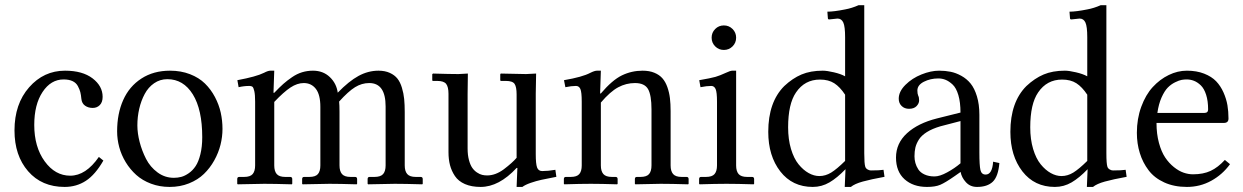

<svg xmlns="http://www.w3.org/2000/svg" viewBox="-20 -718 4855 750"><path d="M383.8 -90.8Q352.1 -35.6 315.4 -11.7Q278.8 12.2 232.4 12.2Q143.1 12.2 89.8 -49.1Q36.6 -110.4 36.6 -208.5Q36.6 -312 93.8 -377Q150.9 -441.9 233.9 -441.9Q302.2 -441.9 341.6 -411.9Q380.9 -381.8 380.9 -339.8Q380.9 -318.8 369.9 -307.6Q358.9 -296.4 342.3 -296.4Q324.7 -296.4 312.3 -305.2Q299.8 -314 297.9 -331.5Q296.4 -347.7 293.7 -358.2Q291 -368.7 284.2 -381.6Q277.3 -394.5 263.4 -401.1Q249.5 -407.7 228.5 -407.7Q178.7 -407.7 146.2 -358.6Q113.8 -309.6 113.8 -230Q113.8 -144 154.5 -87.9Q195.3 -31.7 254.4 -31.7Q315.4 -31.7 366.2 -105Z M437.5 -205.1Q437.5 -273.9 461.2 -327.1Q484.9 -380.4 532.2 -411.1Q579.6 -441.9 644 -441.9Q687 -441.9 722.2 -428.2Q757.3 -414.6 780.5 -391.8Q803.7 -369.1 819.6 -339.1Q835.4 -309.1 842.3 -277.8Q849.1 -246.6 849.1 -214.4Q849.1 -183.6 841.3 -152.3Q833.5 -121.1 816.9 -91.3Q800.3 -61.5 776.6 -38.6Q752.9 -15.6 718.3 -1.7Q683.6 12.2 642.6 12.2Q603.5 12.2 569.8 -0.5Q536.1 -13.2 512.2 -34.7Q488.3 -56.2 471.2 -84.2Q454.1 -112.3 445.8 -143.1Q437.5 -173.8 437.5 -205.1ZM633.8 -408.7Q605 -408.7 582 -392.8Q559.1 -377 545.2 -350.8Q531.2 -324.7 523.9 -293.2Q516.6 -261.7 516.6 -228Q516.6 -197.8 525.4 -163.6Q534.2 -129.4 550.5 -97.4Q566.9 -65.4 595.5 -44.4Q624 -23.4 659.2 -23.4Q674.3 -23.4 688.2 -27.1Q702.1 -30.8 717.5 -41.5Q732.9 -52.2 744.1 -69.1Q755.4 -85.9 762.7 -115.2Q770 -144.5 770 -182.1Q770 -290 733.2 -349.4Q696.3 -408.7 633.8 -408.7Z M1486.3 -71.8V-302.2Q1486.3 -393.6 1422.4 -393.6Q1393.1 -393.6 1366.9 -377.4Q1340.8 -361.3 1304.7 -321.3Q1306.2 -308.6 1306.2 -280.8V-71.8Q1306.2 -49.3 1315.9 -38.1Q1325.7 -26.9 1349.1 -26.9H1366.7Q1375 -26.9 1375 -18.6V0L1373 2Q1306.2 0 1267.1 0L1162.1 2L1160.2 0V-18.6Q1160.2 -26.9 1168 -26.9H1188.5Q1212.4 -26.9 1221.9 -38.1Q1231.4 -49.3 1231.4 -71.8V-300.3Q1231.4 -348.1 1213.9 -370.8Q1196.3 -393.6 1166.5 -393.6Q1141.1 -393.6 1114.7 -376.2Q1088.4 -358.9 1051.3 -319.8V-71.8Q1051.3 -49.3 1061 -38.1Q1070.8 -26.9 1094.2 -26.9H1113.3Q1121.6 -26.9 1121.6 -18.6V0L1119.6 2Q1051.3 0 1012.2 0L908.7 2L906.7 0V-18.6Q906.7 -26.9 914.6 -26.9H933.6Q957.5 -26.9 967 -38.1Q976.6 -49.3 976.6 -71.8V-320.8Q976.6 -348.1 973.4 -362.1Q970.2 -376 966.1 -379.2Q961.9 -382.3 954.1 -382.3Q933.6 -382.3 912.1 -377.4L907.2 -404.8Q981 -418.5 1011.2 -433.6Q1026.9 -441.9 1036.1 -441.9H1051.3L1048.3 -355.5H1051.3Q1071.8 -377 1086.9 -390.4Q1102.1 -403.8 1121.1 -416.7Q1140.1 -429.7 1160.2 -435.8Q1180.2 -441.9 1202.6 -441.9Q1242.2 -441.9 1268.3 -417Q1294.4 -392.1 1299.3 -356Q1342.8 -400.9 1380.4 -421.4Q1418 -441.9 1458.5 -441.9Q1483.9 -441.9 1502.7 -433.3Q1521.5 -424.8 1532.5 -410.9Q1543.5 -397 1550 -375.2Q1556.6 -353.5 1558.8 -331.3Q1561 -309.1 1561 -279.8V-71.8Q1561 -49.3 1570.8 -38.1Q1580.6 -26.9 1604 -26.9H1623Q1631.3 -26.9 1631.3 -18.6V0L1629.4 2Q1561 0 1522 0L1418 2L1416 0V-18.6Q1416 -26.9 1423.8 -26.9H1442.9Q1466.8 -26.9 1476.6 -38.1Q1486.3 -49.3 1486.3 -71.8Z M2072.8 -116.2Q2072.8 -78.1 2077.9 -64Q2083 -49.8 2098.1 -49.8Q2121.1 -49.8 2149.4 -54.7L2153.3 -27.3Q2115.2 -20 2095 -15.6Q2074.7 -11.2 2053 -3.7Q2031.2 3.9 2020.5 12.2H1998L2001 -62H1998Q1929.2 12.2 1857.4 12.2Q1821.8 12.2 1796.1 1Q1770.5 -10.3 1757.1 -30.3Q1743.7 -50.3 1737.8 -73Q1731.9 -95.7 1731.9 -123.5V-351.6Q1731.9 -378.4 1722.9 -390.1Q1713.9 -401.9 1688 -401.9H1671.4L1668.5 -403.3V-428.2L1671.4 -430.7Q1738.8 -428.7 1771 -428.7L1807.6 -430.7L1806.6 -351.1V-137.7Q1806.6 -112.3 1811.8 -93Q1816.9 -73.7 1824.7 -62.5Q1832.5 -51.3 1843.3 -44.2Q1854 -37.1 1863.5 -34.9Q1873 -32.7 1882.8 -32.7Q1915.5 -32.7 1947.8 -56.6Q1981.9 -82.5 1998 -101.6V-349.1Q1998 -378.4 1990.2 -390.1Q1982.4 -401.9 1956.1 -401.9H1936L1934.1 -404.3V-427.7L1936 -430.7Q2006.8 -428.7 2034.7 -428.7L2074.2 -430.7L2072.8 -352.1Z M2524.9 -71.8V-290.5Q2524.9 -346.2 2511.5 -369.9Q2498 -393.6 2460.4 -393.6Q2425.8 -393.6 2394.8 -377Q2363.8 -360.4 2327.1 -317.4V-71.8Q2327.1 -49.3 2336.9 -38.1Q2346.7 -26.9 2370.1 -26.9H2384.3Q2392.6 -26.9 2392.6 -18.6V0L2390.6 2Q2328.1 0 2288.1 0Q2247.6 0 2184.6 2L2182.6 0V-18.6Q2182.6 -26.9 2190.4 -26.9H2209.5Q2233.4 -26.9 2242.9 -38.1Q2252.4 -49.3 2252.4 -71.8V-320.8Q2252.4 -358.4 2247.1 -370.4Q2241.7 -382.3 2230 -382.3Q2212.4 -382.3 2188.5 -377.4L2183.1 -404.8Q2254.9 -417 2286.1 -433.6Q2302.7 -441.9 2312 -441.9H2327.1L2324.2 -353H2327.1Q2371.6 -405.3 2409.4 -423.6Q2447.3 -441.9 2490.2 -441.9Q2516.6 -441.9 2536.1 -433.8Q2555.7 -425.8 2567.6 -412.1Q2579.6 -398.4 2586.9 -377.7Q2594.2 -356.9 2596.9 -334.7Q2599.6 -312.5 2599.6 -283.7V-71.8Q2599.6 -49.3 2609.4 -38.1Q2619.1 -26.9 2642.6 -26.9H2661.6Q2669.9 -26.9 2669.9 -18.6V0L2668 2Q2602.5 0 2560.5 0L2461.9 2L2460 0V-18.6Q2460 -26.9 2467.8 -26.9H2481.9Q2505.9 -26.9 2515.4 -38.1Q2524.9 -49.3 2524.9 -71.8Z M2773.7 -536.9Q2759.8 -550.8 2759.8 -570.8Q2759.8 -590.8 2773.7 -604.7Q2787.6 -618.7 2807.6 -618.7Q2827.6 -618.7 2841.6 -604.7Q2855.5 -590.8 2855.5 -570.8Q2855.5 -550.8 2841.6 -536.9Q2827.6 -522.9 2807.6 -522.9Q2787.6 -522.9 2773.7 -536.9ZM2855.5 -71.8Q2855.5 -49.3 2865.2 -38.1Q2875 -26.9 2898.4 -26.9H2917.5Q2925.8 -26.9 2925.8 -18.6V0L2923.8 2Q2858.9 0 2817.9 0Q2776.9 0 2712.9 2L2710.9 0V-18.6Q2710.9 -26.9 2718.8 -26.9H2737.8Q2761.7 -26.9 2771.2 -38.1Q2780.8 -49.3 2780.8 -71.8V-320.8Q2780.8 -357.9 2775.4 -370.1Q2770 -382.3 2758.3 -382.3Q2740.7 -382.3 2716.3 -377.4L2711.4 -404.8Q2756.8 -412.6 2774.7 -417.7Q2792.5 -422.9 2815.4 -433.6Q2833 -441.9 2840.3 -441.9H2855.5Z M3281.2 -89.4V-348.1Q3261.2 -378.4 3238.8 -392.8Q3216.3 -407.2 3183.1 -407.2Q3123.5 -407.2 3089.4 -356.9Q3058.6 -312 3058.6 -220.7Q3058.6 -173.8 3069.8 -136.2Q3081.1 -98.6 3099.4 -76.2Q3117.7 -53.7 3138.7 -42Q3159.7 -30.3 3180.7 -30.3Q3204.6 -30.3 3226.8 -43.9Q3249 -57.6 3281.2 -89.4ZM3356 -697.8V-119.6Q3356 -78.6 3359.9 -66.9Q3361.8 -60.5 3368.4 -56.4Q3375 -52.2 3381.8 -52.2Q3416 -52.2 3431.2 -54.7L3435.1 -27.3Q3381.8 -17.6 3350.1 -8.8Q3318.4 0 3303.7 12.2H3279.8L3282.7 -57.1Q3250.5 -23.4 3220.2 -5.6Q3189.9 12.2 3154.8 12.2Q3075.2 12.2 3028.1 -48.3Q2981 -108.9 2981 -203.1Q2981 -319.3 3043.5 -381.8Q3075.7 -412.1 3110.8 -427Q3146 -441.9 3193.8 -441.9Q3210.4 -441.9 3237.5 -435.5Q3264.6 -429.2 3281.2 -419.9V-572.8Q3281.2 -614.3 3274.2 -629.9Q3267.1 -645.5 3251.5 -645.5L3219.2 -642.1Q3213.9 -642.1 3213.9 -647L3211.9 -672.4Q3237.3 -672.4 3281.2 -681.2Q3307.6 -686 3334 -697.8Z M3731.9 -245.1 3653.3 -224.6Q3621.6 -215.3 3600.3 -201.9Q3579.1 -188.5 3569.1 -172.4Q3559.1 -156.2 3555.7 -141.4Q3552.2 -126.5 3552.2 -107.4Q3552.2 -94.2 3555.7 -81.5Q3559.1 -68.8 3567.1 -56.4Q3575.2 -43.9 3591.6 -36.4Q3607.9 -28.8 3630.4 -28.8Q3650.9 -28.8 3679.9 -44.7Q3709 -60.5 3731.9 -80.1ZM3796.4 12.2Q3770 12.2 3753.2 -6.1Q3736.3 -24.4 3732.4 -46.4L3709.5 -30.3Q3672.4 -4.4 3652.8 3.9Q3633.3 12.2 3601.1 12.2Q3546.9 12.2 3513.4 -17.8Q3480 -47.9 3480 -102.5Q3480 -158.2 3522.9 -197.5Q3565.9 -236.8 3640.1 -255.4L3731.9 -278.3Q3731.9 -318.4 3723.6 -346.4Q3715.3 -374.5 3701.2 -387.7Q3687 -400.9 3673.6 -406.2Q3660.2 -411.6 3645.5 -411.6Q3614.3 -411.6 3588.9 -398.7Q3563.5 -385.7 3563.5 -364.3Q3563.5 -351.6 3566.9 -343.8Q3570.3 -337.9 3570.3 -325.7Q3570.3 -314 3560.3 -303.5Q3550.3 -293 3530.8 -293Q3513.2 -293 3502 -304Q3490.7 -314.9 3490.7 -332.5Q3490.7 -360.4 3516.8 -386.5Q3543 -412.6 3579.6 -427.2Q3616.2 -441.9 3648.4 -441.9Q3672.4 -441.9 3693.1 -437.7Q3713.9 -433.6 3735.1 -421.9Q3756.3 -410.2 3771.5 -391.6Q3786.6 -373 3796.1 -341.8Q3805.7 -310.5 3805.7 -269.5V-122.6Q3805.7 -71.8 3809.8 -54Q3814 -36.1 3830.1 -36.1Q3856 -36.1 3859.4 -86.4L3883.8 -81.1Q3879.4 -28.8 3858.2 -8.3Q3836.9 12.2 3796.4 12.2Z M4227.1 -89.4V-348.1Q4207 -378.4 4184.6 -392.8Q4162.1 -407.2 4128.9 -407.2Q4069.3 -407.2 4035.2 -356.9Q4004.4 -312 4004.4 -220.7Q4004.4 -173.8 4015.6 -136.2Q4026.9 -98.6 4045.2 -76.2Q4063.5 -53.7 4084.5 -42Q4105.5 -30.3 4126.5 -30.3Q4150.4 -30.3 4172.6 -43.9Q4194.8 -57.6 4227.1 -89.4ZM4301.8 -697.8V-119.6Q4301.8 -78.6 4305.7 -66.9Q4307.6 -60.5 4314.2 -56.4Q4320.8 -52.2 4327.6 -52.2Q4361.8 -52.2 4377 -54.7L4380.9 -27.3Q4327.6 -17.6 4295.9 -8.8Q4264.2 0 4249.5 12.2H4225.6L4228.5 -57.1Q4196.3 -23.4 4166 -5.6Q4135.7 12.2 4100.6 12.2Q4021 12.2 3973.9 -48.3Q3926.8 -108.9 3926.8 -203.1Q3926.8 -319.3 3989.3 -381.8Q4021.5 -412.1 4056.6 -427Q4091.8 -441.9 4139.6 -441.9Q4156.2 -441.9 4183.3 -435.5Q4210.4 -429.2 4227.1 -419.9V-572.8Q4227.1 -614.3 4220 -629.9Q4212.9 -645.5 4197.3 -645.5L4165 -642.1Q4159.7 -642.1 4159.7 -647L4157.7 -672.4Q4183.1 -672.4 4227.1 -681.2Q4253.4 -686 4279.8 -697.8Z M4501 -276.9H4684.6Q4699.2 -276.9 4699.2 -290.5Q4699.2 -323.7 4691.4 -347.9Q4683.6 -372.1 4670.7 -384.5Q4657.7 -397 4644 -402.3Q4630.4 -407.7 4615.2 -407.7Q4606 -407.7 4595.9 -406Q4585.9 -404.3 4570.1 -396.5Q4554.2 -388.7 4541.5 -375.7Q4528.8 -362.8 4517.3 -337.2Q4505.9 -311.5 4501 -276.9ZM4764.6 -93.3 4784.7 -76.7Q4755.4 -36.1 4711.7 -12Q4668 12.2 4616.2 12.2Q4566.4 12.2 4527.8 -5.4Q4489.3 -22.9 4466.6 -53Q4443.8 -83 4432.4 -120.1Q4420.9 -157.2 4420.9 -199.2Q4420.9 -253.9 4438 -300.8Q4455.1 -347.7 4482.9 -377.9Q4510.7 -408.2 4545.4 -425Q4580.1 -441.9 4616.2 -441.9Q4654.3 -441.9 4683.6 -430.4Q4712.9 -418.9 4730.5 -400.6Q4748 -382.3 4759.3 -356.9Q4770.5 -331.5 4774.7 -306.9Q4778.8 -282.2 4778.8 -254.9Q4778.8 -237.8 4760.7 -237.8H4497.6Q4497.6 -194.8 4507.1 -159.9Q4516.6 -125 4531.5 -102.8Q4546.4 -80.6 4565.7 -65.2Q4585 -49.8 4603.5 -43.5Q4622.1 -37.1 4640.1 -37.1Q4680.2 -37.1 4709 -50.5Q4737.8 -64 4764.6 -93.3Z"/></svg>

Font: Libertinage
Style: l
Weight: 400
Designer: OSP
Foundry: OSP
Version: Version 1.0; 2008; OFL relea